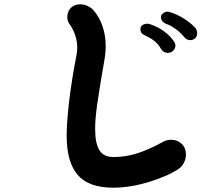

<svg xmlns="http://www.w3.org/2000/svg" viewBox="-20 -825 1040 890"><path d="M834 -653Q818 -673 795 -690Q772 -707 751 -714Q726 -724 726 -747Q726 -756 735 -763Q744 -770 755 -771Q762 -771 765 -770Q800 -759 831.5 -739.5Q863 -720 885 -696Q892 -689 894 -673Q894 -656 884.5 -647.5Q875 -639 862 -639Q845 -639 834 -653ZM726 -599Q706 -636 656 -659Q642 -665 636.5 -671.5Q631 -678 631 -691Q631 -702 640.5 -708.5Q650 -715 663 -715Q672 -715 678 -712Q713 -700 741.5 -679Q770 -658 787 -632Q793 -623 793 -614Q793 -599 782.5 -589.5Q772 -580 757 -580Q738 -580 726 -599ZM289 -195Q289 -257 300.5 -355.5Q312 -454 335 -572Q338 -589 338 -604Q338 -634 328 -663.5Q318 -693 301 -715Q292 -729 292 -746Q292 -772 308.5 -788.5Q325 -805 352 -805Q369 -805 384.5 -798Q400 -791 410 -781Q439 -750 454.5 -705.5Q470 -661 470 -611Q470 -583 466 -559Q439 -403 430 -337.5Q421 -272 421 -228Q421 -161 440.5 -129Q460 -97 506 -97Q557 -97 609 -112Q661 -127 735 -167Q750 -177 774 -177Q803 -177 822.5 -158Q842 -139 842 -109Q842 -89 833 -71.5Q824 -54 812 -45Q764 -11 675 17Q586 45 505 45Q390 45 339.5 -15Q289 -75 289 -195Z"/></svg>

Font: Tsukimi Rounded
Style: Bold
Weight: 700
Designer: Takashi Funayama
Foundry: Takashi Funayama
Version: Version 1.032; ttfautohint (v1.8.3)